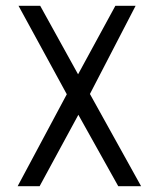

<svg xmlns="http://www.w3.org/2000/svg" viewBox="-20 -644 540 664"><path d="M379 -624H449L291 -319L468 0H389L251 -247L117 0H41L211 -318L44 -624H119L250 -387Z"/></svg>

Font: InconsolataGo
Style: Regular
Weight: 400
Designer: Raph Levien, Kirill Tkachev
Foundry: Cyreal
Version: Version 1.013